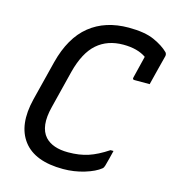

<svg xmlns="http://www.w3.org/2000/svg" viewBox="-110 -813 843 925"><g transform="rotate(15 312.0 -350.0)"><path d="M288 20Q147 20 89 -56.5Q31 -133 64 -267L114 -466Q147 -595 224.5 -657.5Q302 -720 419 -720Q499 -720 546 -699Q593 -678 620 -651Q626 -643 624 -633Q615 -599 605 -559Q595 -519 586 -483H510Q499 -483 502 -494Q508 -520 515 -547Q522 -574 529 -604Q486 -634 415 -634Q336 -634 284 -588.5Q232 -543 206 -442L159 -254Q133 -152 176 -104Q213 -64 291 -64Q347 -64 391 -78.5Q435 -93 486 -127H501Q496 -106 491 -86.5Q486 -67 481 -49Q478 -38 472 -33Q445 -11 394 4.5Q343 20 288 20Z"/></g></svg>

Font: Recursive Mn Lnr St
Style: Italic
Weight: 400
Italic angle: -15°
Monospace: yes
Version: Version 1.079;hotconv 1.0.112;makeotfexe 2.5.65598; ttfautoh